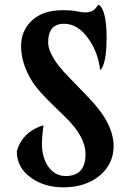

<svg xmlns="http://www.w3.org/2000/svg" viewBox="-20 -801 543 831"><path d="M168 -258.8Q161.6 -208 161.6 -178Q161.6 -147.9 168.9 -122.6Q176.3 -97.2 189.9 -78.6Q219.2 -39.1 264.2 -39.1Q350.1 -39.1 350.1 -133.8Q350.1 -210 261.7 -295.4L210.9 -344.7Q144 -409.2 119.6 -448.2Q71.3 -525.4 71.3 -601.6Q71.3 -663.6 111.3 -705.6Q159.7 -756.8 250.5 -756.8Q286.1 -756.8 304.2 -753.4Q337.9 -747.1 349.1 -747.1Q377.4 -747.1 393.1 -764.6Q398.9 -771 405.8 -781.2Q441.4 -761.2 441.4 -634.3Q441.4 -553.2 425.3 -514.6Q419.9 -501.5 413.1 -498Q405.3 -571.8 365.2 -629.9Q318.4 -698.2 256.8 -698.2Q204.1 -698.2 191.9 -649.9Q188.5 -636.2 188.5 -616Q188.5 -595.7 200.7 -569.8Q212.9 -543.9 232.7 -518.3Q252.4 -492.7 278.3 -466.8Q356.4 -386.7 382.1 -358.4Q407.7 -330.1 427.7 -299.8Q471.7 -231.9 471.7 -168.5Q471.7 -91.8 412.1 -41.5Q350.6 9.8 253.9 9.8Q173.8 9.8 116.2 -30.3Q52.7 -74.2 52.7 -146.5Q71.8 -214.4 135.7 -246.1Q152.8 -254.9 168 -258.8Z"/></svg>

Font: Amarante
Style: Regular
Weight: 400
Designer: Karolina Lach
Foundry: Sorkin Type Co.
Version: Version 1.001